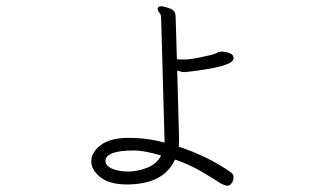

<svg xmlns="http://www.w3.org/2000/svg" viewBox="-20 -551 1040 610"><path d="M503 -98 492 -492Q492 -505 486.5 -510.5Q481 -516 481 -522V-525Q483 -531 491 -531Q499 -531 514.5 -526Q530 -521 534 -514Q538 -507 538 -495.5Q538 -484 539.5 -448Q541 -412 542 -363Q547 -362 554 -362H566Q587 -362 622 -370Q661 -378 668 -382.5Q675 -387 685.5 -387Q696 -387 708.5 -382.5Q721 -378 722 -368V-365Q722 -339 570 -322H565Q556 -322 543 -327L549 -108L548 -85Q642 -54 714 -3Q722 2 722 12.5Q722 23 716 31Q710 39 703.5 39Q697 39 685 34Q677 29 655 15Q591 -26 536 -44Q500 35 383 35Q328 35 299 12Q270 -11 270 -39Q270 -67 300 -90Q330 -113 389 -113Q448 -113 503 -98ZM406 -73Q315 -73 315 -39Q315 -24 336.5 -15Q358 -6 387.5 -6Q417 -6 447.5 -18Q478 -30 492 -57Q437 -73 406 -73Z"/></svg>

Font: LXGW WenKai Lite Light
Style: Regular
Weight: 300
Designer: LXGW / Fontworks Inc.
Foundry: LXGW / Fontworks Inc.
Version: Version 1.511; March 25, 2025